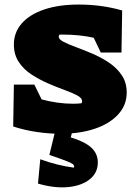

<svg xmlns="http://www.w3.org/2000/svg" viewBox="-20 -576 607 844"><path d="M246 12Q194 12 140.5 4Q87 -4 38 -20L41 -204H131L163 -139Q197 -130 231.5 -125Q266 -120 301 -120Q319 -120 338 -122Q341 -126 341 -131Q341 -145 319.5 -156.5Q298 -168 263.5 -180.5Q229 -193 191 -209.5Q153 -226 118.5 -248.5Q84 -271 62.5 -303.5Q41 -336 41 -380Q41 -434 76 -473.5Q111 -513 175 -534.5Q239 -556 326 -556Q427 -556 517 -530L514 -345H423L392 -410Q361 -417 327 -420.5Q293 -424 255 -424Q249 -424 242 -424Q238 -419 238 -415Q238 -403 259.5 -392Q281 -381 315 -368.5Q349 -356 387.5 -339.5Q426 -323 460 -300Q494 -277 515.5 -245Q537 -213 537 -169Q537 -114 499.5 -73Q462 -32 396.5 -10Q331 12 246 12ZM227 -18H303L291 28Q354 47 382 73.5Q410 100 410 138Q410 184 374 212.5Q338 241 278.5 246.5Q219 252 147 231L157 124Q192 137 229.5 146.5Q267 156 305 161Q306 159 306 156Q306 150 299.5 145Q293 140 270 131Q247 122 197 105Z"/></svg>

Font: Piazzolla SC Black
Style: Regular
Weight: 900
Designer: Juan Pablo del Peral
Foundry: Huerta Tipografica
Version: Version 1.330